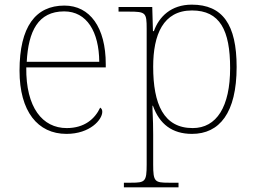

<svg xmlns="http://www.w3.org/2000/svg" viewBox="-20 -566 1103 826"><path d="M266 10C367 10 420 -51 420 -85C420 -94 417 -99 411 -103C388 -54 343 -15 267 -15C163 -15 91 -103 93 -276H435V-290C435 -448 367 -542 257 -542C133 -542 64 -451 64 -262C64 -87 142 10 266 10ZM407 -300H95C102 -432 144 -517 256 -517C354 -517 406 -429 407 -300Z M513 240H748V220H706C646 220 639 216 639 142V13C639 -60 635 -95 636 -111H638C666 -32 721 10 806 10C924 10 998 -80 998 -278C998 -460 938 -546 805 -546C716 -546 664 -494 642 -432H638L635 -536H490V-516H534C607 -516 611 -512 611 -442V142C611 216 604 220 544 220H513ZM809 -15C684 -15 639 -118 639 -279C639 -417 682 -521 806 -521C926 -521 970 -436 970 -273C970 -107 912 -15 809 -15Z"/></svg>

Font: Noto Serif Georgian Thin
Style: Regular
Weight: 100
Designer: Monotype Design Team, Akaki Razmadze
Foundry: Google LLC
Version: Version 2.003